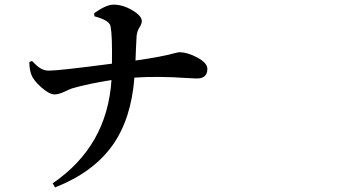

<svg xmlns="http://www.w3.org/2000/svg" viewBox="-20 -773 1540 835"><path d="M219.7 42 209 24.4Q446.3 -137.7 464.8 -424.8Q364.3 -409.2 293.9 -388.7Q284.2 -385.7 266.6 -377Q236.3 -362.3 217.8 -362.3Q194.3 -362.3 159.2 -393.6Q125 -423.8 116.2 -449.2Q108.4 -468.8 107.4 -502.9L119.1 -507.8Q140.6 -485.4 153.3 -477.5Q170.9 -465.8 192.4 -465.8Q237.3 -465.8 466.8 -496.1Q468.8 -618.2 460.9 -658.2Q457 -684.6 390.6 -702.1L389.6 -715.8Q442.4 -752.9 473.6 -752.9Q513.7 -752.9 555.2 -728.5Q596.7 -704.1 596.7 -681.6Q596.7 -669.9 587.9 -656.2Q576.2 -637.7 574.2 -617.2Q573.2 -599.6 571.3 -562.5Q570.3 -526.4 569.3 -509.8Q680.7 -525.4 740.2 -542Q754.9 -545.9 760.7 -545.9Q793 -545.9 835 -524.4Q881.8 -500 881.8 -473.6Q881.8 -431.6 835.9 -431.6Q826.2 -431.6 793.9 -433.6Q668 -442.4 564.5 -435.5Q550.8 -255.9 469.7 -141.6Q385.7 -23.4 219.7 42Z"/></svg>

Font: Bpmf GenRyu Min B
Style: B
Weight: 700
Foundry: But Ko
Version: Version 1.320